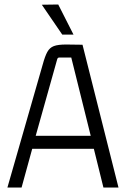

<svg xmlns="http://www.w3.org/2000/svg" viewBox="-20 -834 560 854"><path d="M507 0H440L395 -182L407 -172H113L126 -182L76 0H13L170 -547Q180 -584 190.5 -603Q201 -622 219.5 -629Q238 -636 274 -636L347 -635ZM234 -569 136 -220 129 -230H394L386 -220L297 -578H243Q239 -578 237 -575.5Q235 -573 234 -569ZM166 -813 257 -680H307L239 -814Z"/></svg>

Font: Gemunu Libre ExtraLight Light
Style: Regular
Weight: 300
Version: Version 1.100